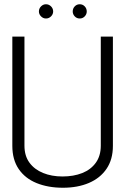

<svg xmlns="http://www.w3.org/2000/svg" viewBox="-20 -872 590 903"><path d="M196 -852Q183 -852 173 -842Q163 -832 163 -818Q163 -805 173 -795Q183 -785 196 -785Q210 -785 220 -795Q230 -805 230 -818Q230 -832 220 -842Q210 -852 196 -852ZM355 -852Q341 -852 331.5 -842Q322 -832 322 -818Q322 -805 331.5 -795Q341 -785 355 -785Q369 -785 378.5 -795Q388 -805 388 -818Q388 -832 378.5 -842Q369 -852 355 -852ZM511 -186V-700H454V-187Q454 -139 430.5 -106.5Q407 -74 366.5 -58Q326 -42 274 -42Q223 -42 182.5 -58.5Q142 -75 118.5 -107Q95 -139 95 -187V-700H38V-186Q38 -121 68 -77Q98 -33 152 -11Q206 11 276 11Q345 11 398 -11.5Q451 -34 481 -78Q511 -122 511 -186Z"/></svg>

Font: AdventPro_ExpandedRegular
Style: ExpandedRegular
Weight: 400
Width: 7
Designer: VivaRado, Andreas Kalpakidis
Foundry: VivaRado, Andreas Kalpakidis
Version: Version 3.000